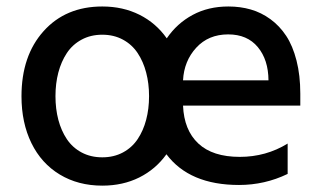

<svg xmlns="http://www.w3.org/2000/svg" viewBox="-20 -573 1025 604"><path d="M924.7 -278.4V-240.8H555.8Q558.9 -163.7 603.9 -121.6Q648.8 -79.5 734.4 -79.5Q816.8 -79.5 884.9 -121.4V-25.9Q812.9 8.9 731.9 8.9Q576 8.9 503.6 -87.7Q469.8 -40.5 418.1 -14.7Q366.5 11 301.8 11Q225.9 11 168 -24Q110.1 -58.9 78.8 -122.9Q47.6 -186.8 47.6 -270.2Q47.6 -397.7 117.2 -475.1Q186.8 -552.6 301.8 -552.6Q366.8 -552.6 418.9 -526.5Q470.9 -500.4 504.6 -452.4Q536.9 -499.6 586.1 -526.1Q635.3 -552.6 698.5 -552.6Q736.2 -552.6 769 -543.1Q801.8 -533.7 830.8 -512.6Q859.7 -491.5 880.3 -460.2Q900.9 -429 912.8 -382.5Q924.7 -335.9 924.7 -278.4ZM555.8 -320.3H824.6Q824.2 -384.9 791 -424.9Q757.8 -464.8 697.8 -464.8Q635.7 -464.8 597.3 -422.9Q558.9 -381 555.8 -320.3ZM301.8 -78.1Q338.1 -78.1 366.7 -93.4Q395.2 -108.7 413 -135.3Q430.8 -161.9 439.8 -196.2Q448.9 -230.5 448.9 -270.6Q448.9 -310.4 439.8 -344.8Q430.8 -379.3 413 -406.1Q395.2 -432.9 366.7 -448.3Q338.1 -463.8 301.8 -463.8Q265.3 -463.8 236.7 -448.3Q208.1 -432.9 190.3 -406.1Q172.6 -379.3 163.5 -344.8Q154.5 -310.4 154.5 -270.6Q154.5 -230.5 163.5 -196.2Q172.6 -161.9 190.3 -135.3Q208.1 -108.7 236.7 -93.4Q265.3 -78.1 301.8 -78.1Z"/></svg>

Font: TID UI Medium
Style: Regular
Weight: 500
Designer: The TID Project Authors
Foundry: Bakken & Bæck
Version: Version 1.001;hotconv 1.0.109;makeotfexe 2.5.65596